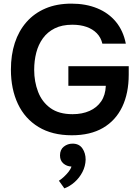

<svg xmlns="http://www.w3.org/2000/svg" viewBox="-20 -736 768 1056"><path d="M375 8Q267 8 192 -37.5Q117 -83 78.5 -164.5Q40 -246 40 -353Q40 -434 61.5 -500Q83 -566 125.5 -614.5Q168 -663 230 -689.5Q292 -716 373 -716Q452 -716 514.5 -690.5Q577 -665 617.5 -616Q658 -567 672 -496H543Q535 -530 512.5 -553Q490 -576 456 -588Q422 -600 378 -600Q321 -600 281 -580Q241 -560 216 -525.5Q191 -491 179.5 -446.5Q168 -402 168 -352Q168 -287 189.5 -231Q211 -175 257.5 -141.5Q304 -108 379 -108Q432 -108 472.5 -126Q513 -144 536.5 -178.5Q560 -213 562 -264H356V-372H688V-326Q688 -223 652 -148Q616 -73 546.5 -32.5Q477 8 375 8ZM334 300 304 258Q317 250 331 237Q345 224 357 209Q369 194 373 180Q347 179 328.5 163Q310 147 310 119Q310 87 331 70.5Q352 54 379 54Q415 54 433 80Q451 106 451 142Q450 178 433.5 210Q417 242 390.5 265.5Q364 289 334 300Z"/></svg>

Font: Onest SemiBold
Style: Regular
Weight: 600
Designer: Dmitri Voloshin, Andrey Kudryavtsev
Foundry: Dmitri Voloshin, Andrey Kudryavtsev
Version: Version 1.000;gftools[0.9.33]